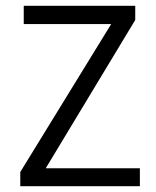

<svg xmlns="http://www.w3.org/2000/svg" viewBox="-20 -643 540 663"><path d="M50 0H463V-62H138L447 -574V-623H62V-560H364L50 -49Z"/></svg>

Font: Inconsolata
Style: Regular
Weight: 400
Monospace: yes
Designer: Raph Levien, Cyreal, Brenton Simpson
Foundry: Raph Levien, Cyreal, Google
Version: Version 3.100